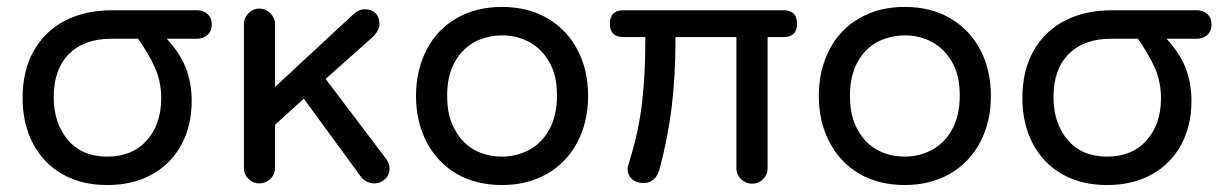

<svg xmlns="http://www.w3.org/2000/svg" viewBox="-20 -529 3571 560"><path d="M45.9 -243.2Q45.9 -323.2 78.6 -380.9Q111.3 -438.5 169.9 -468.8Q228.5 -499 305.7 -499H554.7Q573.2 -499 585.4 -487.8Q597.7 -476.6 597.7 -458Q597.7 -438.5 585.4 -427.2Q573.2 -416 554.7 -416H304.7Q225.6 -416 181.2 -371.6Q136.7 -327.1 136.7 -246.1Q136.7 -169.9 177.7 -121.1Q218.8 -72.3 293 -72.3Q366.2 -72.3 408.2 -119.6Q450.2 -167 450.2 -242.2Q450.2 -291 431.6 -332.5Q413.1 -374 376 -425.8H457Q502 -379.9 520.5 -334.5Q539.1 -289.1 539.1 -234.4Q539.1 -162.1 508.8 -106.4Q478.5 -50.8 422.9 -20Q367.2 10.7 293 10.7Q217.8 10.7 162.1 -21Q106.4 -52.7 76.2 -110.4Q45.9 -168 45.9 -243.2Z M691.4 -39.1V-458Q691.4 -476.6 704.6 -490.2Q717.8 -503.9 736.3 -503.9Q754.9 -503.9 768.6 -490.2Q782.2 -476.6 782.2 -458V-275.4L1012.7 -489.3Q1028.3 -502 1043 -502Q1064.5 -502 1075.7 -490.2Q1086.9 -478.5 1086.9 -458Q1086.9 -443.4 1070.3 -423.8L929.7 -298.8L1106.4 -65.4Q1116.2 -51.8 1116.2 -38.1Q1116.2 -18.6 1103 -6.3Q1089.8 5.9 1070.3 5.9Q1060.5 5.9 1050.3 1Q1040 -3.9 1033.2 -12.7L866.2 -241.2L782.2 -165V-39.1Q782.2 -20.5 768.6 -7.3Q754.9 5.9 736.3 5.9Q717.8 5.9 704.6 -7.3Q691.4 -20.5 691.4 -39.1Z M1312.5 -21.5Q1255.9 -54.7 1224.6 -114.3Q1193.4 -173.8 1193.4 -249Q1193.4 -324.2 1224.6 -384.8Q1255.9 -444.3 1313 -476.6Q1370.1 -508.8 1444.3 -508.8Q1518.6 -508.8 1575.2 -476.6Q1632.8 -443.4 1664.1 -384.3Q1695.3 -325.2 1695.3 -249Q1695.3 -173.8 1664.1 -114.3Q1631.8 -53.7 1574.7 -21.5Q1517.6 10.7 1444.3 10.7Q1370.1 10.7 1312.5 -21.5ZM1521.5 -90.8Q1560.5 -111.3 1582.5 -151.9Q1604.5 -192.4 1604.5 -250Q1604.5 -311.5 1581.1 -349.6Q1559.6 -386.7 1523.9 -406.2Q1488.3 -425.8 1444.3 -425.8Q1404.3 -425.8 1367.2 -408.2Q1328.1 -387.7 1306.2 -347.7Q1284.2 -307.6 1284.2 -250Q1284.2 -187.5 1307.6 -149.4Q1328.1 -111.3 1363.8 -91.8Q1399.4 -72.3 1444.3 -72.3Q1485.4 -72.3 1521.5 -90.8Z M2127.9 -38.1V-420.9H1950.2Q1950.2 -306.6 1939 -215.8Q1927.7 -125 1903.3 -34.2Q1891.6 4.9 1856.4 4.9Q1835.9 4.9 1823.2 -6.8Q1810.5 -18.6 1810.5 -36.1Q1810.5 -43.9 1813.5 -50.8L1818.4 -67.4Q1842.8 -146.5 1852.5 -228Q1862.3 -309.6 1862.3 -420.9H1797.9Q1758.8 -420.9 1758.8 -460Q1758.8 -499 1797.9 -499H2265.6Q2304.7 -499 2304.7 -460Q2304.7 -420.9 2265.6 -420.9H2218.8V-38.1Q2218.8 -19.5 2205.6 -6.3Q2192.4 6.8 2173.8 6.8Q2155.3 6.8 2141.6 -6.3Q2127.9 -19.5 2127.9 -38.1Z M2487.3 -21.5Q2430.7 -54.7 2399.4 -114.3Q2368.2 -173.8 2368.2 -249Q2368.2 -324.2 2399.4 -384.8Q2430.7 -444.3 2487.8 -476.6Q2544.9 -508.8 2619.1 -508.8Q2693.4 -508.8 2750 -476.6Q2807.6 -443.4 2838.9 -384.3Q2870.1 -325.2 2870.1 -249Q2870.1 -173.8 2838.9 -114.3Q2806.6 -53.7 2749.5 -21.5Q2692.4 10.7 2619.1 10.7Q2544.9 10.7 2487.3 -21.5ZM2696.3 -90.8Q2735.4 -111.3 2757.3 -151.9Q2779.3 -192.4 2779.3 -250Q2779.3 -311.5 2755.9 -349.6Q2734.4 -386.7 2698.7 -406.2Q2663.1 -425.8 2619.1 -425.8Q2579.1 -425.8 2542 -408.2Q2502.9 -387.7 2481 -347.7Q2459 -307.6 2459 -250Q2459 -187.5 2482.4 -149.4Q2502.9 -111.3 2538.6 -91.8Q2574.2 -72.3 2619.1 -72.3Q2660.2 -72.3 2696.3 -90.8Z M2961.9 -243.2Q2961.9 -323.2 2994.6 -380.9Q3027.3 -438.5 3085.9 -468.8Q3144.5 -499 3221.7 -499H3470.7Q3489.3 -499 3501.5 -487.8Q3513.7 -476.6 3513.7 -458Q3513.7 -438.5 3501.5 -427.2Q3489.3 -416 3470.7 -416H3220.7Q3141.6 -416 3097.2 -371.6Q3052.7 -327.1 3052.7 -246.1Q3052.7 -169.9 3093.8 -121.1Q3134.8 -72.3 3209 -72.3Q3282.2 -72.3 3324.2 -119.6Q3366.2 -167 3366.2 -242.2Q3366.2 -291 3347.7 -332.5Q3329.1 -374 3292 -425.8H3373Q3418 -379.9 3436.5 -334.5Q3455.1 -289.1 3455.1 -234.4Q3455.1 -162.1 3424.8 -106.4Q3394.5 -50.8 3338.9 -20Q3283.2 10.7 3209 10.7Q3133.8 10.7 3078.1 -21Q3022.5 -52.7 2992.2 -110.4Q2961.9 -168 2961.9 -243.2Z"/></svg>

Font: jf-openhuninn-2.1
Style: Regular
Weight: 400
Designer: [Kosugi Maru]
Designed by MOTOYA      

[Varela Round]
Joe Prince (Latin component); Avraham Cornfeld (Hebrew component)
Foundry: justfont Co., Ltd.
Version: 2.1